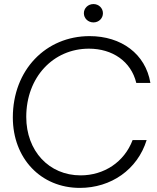

<svg xmlns="http://www.w3.org/2000/svg" viewBox="-20 -918 775 950"><path d="M375 11.7C529.3 11.7 660.2 -78.6 705.6 -225.1H636.2C594.7 -115.2 493.7 -50.3 378.9 -50.3C222.2 -50.3 109.9 -171.4 109.9 -339.4C109.9 -536.6 244.1 -677.2 419.9 -677.2C536.1 -677.2 628.4 -614.7 654.3 -507.8H724.1C700.2 -651.4 580.1 -739.3 423.3 -739.3C207 -739.3 43.5 -571.8 43.5 -336.9C43.5 -134.3 182.1 11.7 375 11.7ZM395 -852.5C395 -827.1 416 -807.1 442.4 -807.1C468.8 -807.1 489.3 -827.1 489.3 -852.5C489.3 -877.9 468.8 -897.9 442.4 -897.9C416 -897.9 395 -877.9 395 -852.5Z"/></svg>

Font: Guggenheim Sans Display Light
Style: Italic
Weight: 300
Italic angle: -7°
Designer: Modified by Tom Baber under direction of Pentagram Design 2023
Foundry: rsms
Version: Version 1.001;Glyphs 3.1.2 (3151)